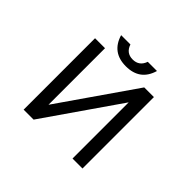

<svg xmlns="http://www.w3.org/2000/svg" viewBox="-192 -1134 1383 1383"><g transform="rotate(45 500.0 -442.0)"><path d="M500 -745.1Q357.4 -745.1 317.4 -879.9H412.1Q433.6 -814.5 500 -814.5Q566.4 -814.5 588.9 -879.9H682.6Q643.6 -745.1 500 -745.1ZM200.2 -3.9V-731.4H301.8V-155.3L701.2 -731.4H799.8V-3.9H698.2V-576.2L301.8 -3.9Z"/></g></svg>

Font: Kosugi
Style: Regular
Weight: 400
Version: Version 4.002